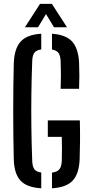

<svg xmlns="http://www.w3.org/2000/svg" viewBox="-20 -984 482 1010"><path d="M197 6.5Q121 2 87.8 -34Q54.5 -70 52.5 -146.5Q49.5 -268 49.5 -399Q49.5 -530 52.5 -650Q55 -727.5 88.2 -764.8Q121.5 -802 197 -806.5V-724Q170.5 -720 160.5 -706Q150.5 -692 149.5 -663.5Q146 -570.5 145 -485.5Q144 -400.5 145 -315.5Q146 -230.5 149.5 -137Q150.5 -108.5 160.5 -94.2Q170.5 -80 197 -76.5ZM299 -517Q300.5 -557 300.5 -590.5Q300.5 -624 299 -663.5Q297.5 -691.5 288 -705.2Q278.5 -719 253.5 -723.5V-806.5Q326.5 -801.5 359.2 -765.8Q392 -730 396 -654.5Q399 -585.5 396 -517ZM253.5 6.5V-76Q281.5 -79.5 292.5 -93.8Q303.5 -108 305 -137Q307 -200.5 305 -264H231.5V-350.5H400Q401.5 -292 401 -242Q400.5 -192 399 -146.5Q396 -70 362.5 -34Q329 2 253.5 6.5ZM111 -840.5 190.5 -963.5H253L332.5 -840.5H264L222 -910L180 -840.5Z"/></svg>

Font: Big Shoulders Stencil Text SemiBold
Style: Regular
Weight: 600
Designer: Patric King
Foundry: XO Type Co
Version: Version 1.000